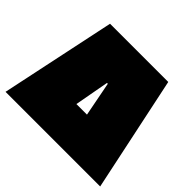

<svg xmlns="http://www.w3.org/2000/svg" viewBox="-156 -799 977 977"><g transform="rotate(45 332.5 -310.5)"><path d="M-8 0 123 -621H542L673 0ZM325 -397 291 -211H367L331 -397Z"/></g></svg>

Font: Passion One Black
Style: Regular
Weight: 900
Designer: Alejandro Lo Celso
Foundry: Fontstage
Version: Version 1.002